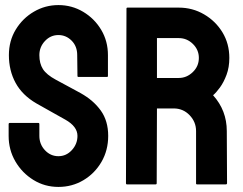

<svg xmlns="http://www.w3.org/2000/svg" viewBox="-20 -726 958 756"><path d="M210 10Q156 10 111.5 -17.5Q67 -45 40.5 -90.5Q14 -136 14 -191V-237Q14 -242 19 -242H131Q135 -242 135 -237V-191Q135 -158 157 -134.5Q179 -111 210 -111Q241 -111 263 -135Q285 -159 285 -191Q285 -228 237 -255Q221 -264 187 -283Q153 -302 123 -319Q68 -351 41.5 -399.5Q15 -448 15 -509Q15 -565 42 -609.5Q69 -654 113.5 -680Q158 -706 210 -706Q263 -706 307.5 -679.5Q352 -653 378.5 -608.5Q405 -564 405 -509V-427Q405 -423 401 -423H289Q285 -423 285 -427L284 -509Q284 -544 262 -566Q240 -588 210 -588Q179 -588 157 -564.5Q135 -541 135 -509Q135 -476 149 -454Q163 -432 200 -412Q205 -409 219.5 -401.5Q234 -394 251 -384.5Q268 -375 281.5 -368Q295 -361 298 -359Q348 -331 377 -290.5Q406 -250 406 -191Q406 -134 379.5 -88.5Q353 -43 308.5 -16.5Q264 10 210 10Z M480 0Q476 0 476 -5L478 -692Q478 -696 482 -696H684Q738 -696 783.5 -669.5Q829 -643 856 -598.5Q883 -554 883 -498Q883 -461 872 -431.5Q861 -402 846 -381.5Q831 -361 819 -351Q873 -291 873 -210L874 -5Q874 0 869 0H756Q752 0 752 -3V-210Q752 -246 726.5 -272.5Q701 -299 664 -299H598L597 -5Q597 0 593 0ZM598 -419H684Q715 -419 739 -442Q763 -465 763 -498Q763 -530 739.5 -553Q716 -576 684 -576H598Z"/></svg>

Font: Staatliches
Style: Regular
Weight: 400
Designer: Brian LaRossa & Erica Carras
Foundry: Type Brut Foundry
Version: Version 1.000; ttfautohint (v1.8.2) -l 8 -r 50 -G 200 -x 14 